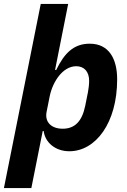

<svg xmlns="http://www.w3.org/2000/svg" viewBox="-46 -760 649 980"><path d="M-26 200H114L172 -91H177C184 -34 235 12 308 12C442 12 552 -132 552 -355C552 -460 510 -537 412 -537C330 -537 282 -488 241 -403H235L302 -740H162ZM274 -103C216 -103 181 -137 192 -190L208 -270C216 -309 234 -347 256 -374C277 -400 307 -422 343 -422C384 -422 409 -394 409 -347C409 -331 406 -304 403 -290L389 -220C373 -141 336 -103 274 -103Z"/></svg>

Font: LVC Sans
Style: Bold Italic
Weight: 700
Italic angle: -11.31°
Designer: Mike Abbink, Paul van der Laan, Pieter van Rosmalen
Foundry: Bold Monday
Version: Version 3.0